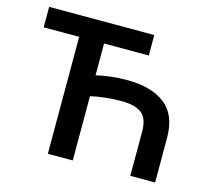

<svg xmlns="http://www.w3.org/2000/svg" viewBox="-104 -855 1096 982"><g transform="rotate(15 444.5 -364.0)"><path d="M596.2 -727.5V-619.1H359.4V-450.7Q392.1 -459 435.3 -464.1Q478.5 -469.2 522.5 -469.2Q651.4 -469.2 723.4 -413.3Q795.4 -357.4 795.4 -237.3V0H664.1V-234.4Q664.1 -304.2 628.7 -331.1Q593.3 -357.9 522.5 -357.9Q479.5 -357.9 436 -353Q392.6 -348.1 359.4 -340.3V0H227.5V-619.1H39.6V-727.5Z"/></g></svg>

Font: Inter Semi Bold
Style: Regular
Weight: 600
Designer: Rasmus Andersson
Foundry: rsms
Version: Version 4.000;git-e0f93cc